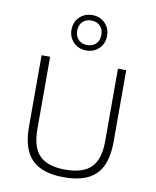

<svg xmlns="http://www.w3.org/2000/svg" viewBox="-92 -917 809 994"><g transform="rotate(10 312.0 -420.0)"><path d="M312.5 7Q236.5 7 187 -17Q137.5 -41 113.5 -91Q89.5 -141 89.5 -219V-595H134.5V-213.5Q134.5 -119.5 177.2 -76.2Q220 -33 312.5 -33Q406 -33 448.5 -76.2Q491 -119.5 491 -213.5V-595H534.5V-219Q534.5 -141 511 -91Q487.5 -41 438.2 -17Q389 7 312.5 7ZM312.5 -659.5Q272.5 -659.5 245.8 -686Q219 -712.5 219 -752.5Q219 -793 245.8 -819.2Q272.5 -845.5 312.5 -845.5Q353 -845.5 379.5 -819.2Q406 -793 406 -752.5Q406 -712.5 379.5 -686Q353 -659.5 312.5 -659.5ZM312.5 -688Q340.5 -688 358.2 -705.2Q376 -722.5 376 -752.5Q376 -782.5 358.2 -799.8Q340.5 -817 312.5 -817Q284.5 -817 266.8 -799.8Q249 -782.5 249 -752.5Q249 -722.5 266.8 -705.2Q284.5 -688 312.5 -688Z"/></g></svg>

Font: Encode Sans SC ExtraLight
Style: Regular
Weight: 250
Designer: Multiple Designers
Foundry: Impallari Type
Version: Version 3.002